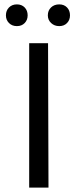

<svg xmlns="http://www.w3.org/2000/svg" viewBox="-20 -855 354 875"><path d="M7 -785Q7 -807 21 -821Q35 -835 57 -835Q79 -835 92.5 -821Q106 -807 106 -785Q106 -764 92.5 -750Q79 -736 57 -736Q35 -736 21 -750Q7 -764 7 -785ZM198 -785Q198 -807 212.5 -821Q227 -835 250 -835Q272 -835 285.5 -821Q299 -807 299 -785Q299 -764 285.5 -750Q272 -736 250 -736Q228 -736 213 -750Q198 -764 198 -785ZM113 -658H199L201 0H113Z"/></svg>

Font: Ysabeau Infant Medium
Style: Regular
Weight: 500
Designer: Christian Thalmann (Catharsis Fonts)
Version: Version 0.003